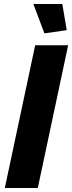

<svg xmlns="http://www.w3.org/2000/svg" viewBox="-20 -935 359 955"><path d="M155 -710H319L168 0H4ZM146 -915H290L312 -785L201 -769Z"/></svg>

Font: Raleway ExtraBold
Style: Italic
Weight: 800
Italic angle: -12°
Designer: Matt McInerney, Pablo Impallari, Rodrigo Fuenzalida
Foundry: Matt McInerney, Pablo Impallari, Rodrigo Fuenzalida
Version: Version 4.026